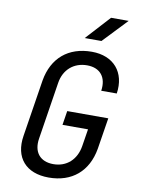

<svg xmlns="http://www.w3.org/2000/svg" viewBox="-102 -1018 804 1096"><g transform="rotate(10 300.0 -470.0)"><path d="M323 -810H420L553 -950H451ZM258 10C393 10 483 -67 506 -200L535 -382H297L284 -300H432L416 -200C403 -120 348 -70 271 -70C194 -70 153 -120 166 -200L218 -531C230 -610 287 -659 364 -659C440 -659 480 -609 468 -530H558C577 -655 504 -740 377 -740C241 -740 151 -663 128 -530L76 -200C55 -71 126 10 258 10Z"/></g></svg>

Font: JetBrains Mono
Style: Italic
Weight: 400
Italic angle: -9°
Monospace: yes
Designer: Philipp Nurullin, Konstantin Bulenkov
Foundry: JetBrains
Version: Version 2.305